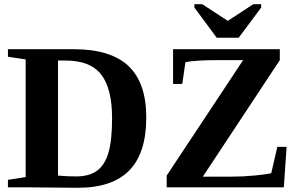

<svg xmlns="http://www.w3.org/2000/svg" viewBox="-20 -888 1429 910"><path d="M511.2 -327.1Q511.2 -468.8 459.5 -534.9Q407.7 -601.1 291 -601.1H254.9V-55.7Q301.8 -51.8 339.8 -51.8Q403.3 -51.8 440.2 -79.1Q477.1 -106.4 494.1 -164.8Q511.2 -223.1 511.2 -327.1ZM328.6 -654.8Q504.9 -654.8 589.1 -575Q673.3 -495.1 673.3 -331.1Q673.3 -162.6 592.8 -80.3Q512.2 2 349.1 2L129.9 0H17.6V-35.6L101.6 -48.8V-606.4L17.6 -619.1V-654.8ZM770 -55.7 1132.3 -603H1015.1Q904.3 -603 858.9 -593.3L843.8 -490.2H800.3V-654.8H1306.2V-603L941.4 -50.8H1078.1Q1133.8 -50.8 1187.7 -56.2Q1241.7 -61.5 1265.6 -66.9L1294.4 -191.9H1338.4L1325.2 0H770ZM1217.8 -868.2V-852.1L1111.3 -709H1007.3L901.4 -852.1V-868.2H938.5L1059.6 -789.1L1180.7 -868.2Z"/></svg>

Font: Tinos
Style: Bold
Weight: 700
Designer: Steve Matteson
Foundry: Monotype Imaging Inc.
Version: Version 1.23